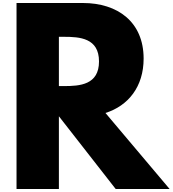

<svg xmlns="http://www.w3.org/2000/svg" viewBox="-20 -1258 1149 1278"><path d="M90 -1238V0H372V-484L750 0H1109L682 -506C834 -554 936 -681 936 -868C936 -1113 762 -1238 532 -1238ZM372 -685V-1013H405C511 -1013 639 -1005 639 -849C639 -693 511 -685 405 -685Z"/></svg>

Font: Hussar Dziwak
Style: Regular
Weight: 400
Version: Version 1.022